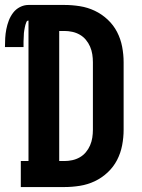

<svg xmlns="http://www.w3.org/2000/svg" viewBox="-53 -755 573 775"><path d="M31 0V-105H62V-672Q56 -672 53.5 -666Q51 -660 49.5 -654.5Q48 -649 47 -643.5Q46 -638 45 -632.5Q44 -627 43.5 -621.5Q43 -616 43 -610Q43 -604 42.5 -598.5Q42 -593 42 -587.5Q42 -582 42 -576.5Q42 -571 42 -565H-33Q-33 -583 -32 -601Q-31 -619 -27.5 -637Q-24 -655 -17.5 -672Q-11 -689 0 -703.5Q11 -718 27.5 -726.5Q44 -735 62 -735H207Q238 -735 269.5 -730Q301 -725 329.5 -711.5Q358 -698 381.5 -676Q405 -654 419.5 -626Q434 -598 440 -566.5Q446 -535 446 -504V-231Q446 -200 440 -168.5Q434 -137 419.5 -109Q405 -81 381.5 -59Q358 -37 329.5 -23.5Q301 -10 269.5 -5Q238 0 207 0ZM207 -105Q223 -105 239 -108.5Q255 -112 269 -120Q283 -128 293.5 -140.5Q304 -153 310.5 -168Q317 -183 319.5 -199Q322 -215 322 -231V-504Q322 -520 319.5 -536Q317 -552 310.5 -567Q304 -582 293.5 -594.5Q283 -607 269 -615Q255 -623 239 -626.5Q223 -630 207 -630H186V-105Z"/></svg>

Font: Iosevka Slab Extrabold
Style: Regular
Weight: 800
Monospace: yes
Designer: Belleve Invis
Foundry: Belleve Invis
Version: Version 11.1.1; ttfautohint (v1.8.3)